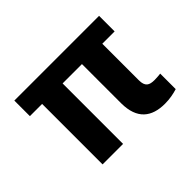

<svg xmlns="http://www.w3.org/2000/svg" viewBox="-114 -756 974 974"><g transform="rotate(-45 373.0 -269.0)"><path d="M671.5 -545.5H63.6V-433.9H151.3V0H298.3V-433.9H437.1V-152.7C437.5 -39.1 497.5 6.4 593 6.4C628.2 6.4 658.4 0 683.6 -7.8V-119C672.6 -117.9 657.7 -116.1 641 -116.1C602.6 -116.1 583.5 -127.1 583.1 -170.8V-433.9H671.5Z"/></g></svg>

Font: Magic Ui Pro
Style: Bold
Weight: 700
Designer: Stefan Endress, Andreas Faust
Version: Version 1.000;FEAKit 1.0